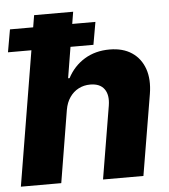

<svg xmlns="http://www.w3.org/2000/svg" viewBox="-61 -775 723 823"><g transform="rotate(-5 300.5 -364.0)"><path d="M220.7 -311 169.4 0H-4.4L116.2 -727.5H284.2L237.8 -445.3H244.1Q270.5 -495.6 317.1 -524.2Q363.8 -552.7 425.3 -552.7Q482.4 -552.7 520.8 -527.1Q559.1 -501.5 575.2 -455.6Q591.3 -409.7 581.1 -347.7L522.9 0H349.1L401.4 -313.5Q408.7 -358.9 390.1 -384.5Q371.6 -410.2 329.6 -410.2Q302.2 -410.2 279.5 -398.4Q256.8 -386.7 241.5 -364.5Q226.1 -342.3 220.7 -311ZM-9.3 -578.6 7.8 -675.8H375.5L358.4 -578.6Z"/></g></svg>

Font: Inter Tight ExtraBold
Style: Italic
Weight: 800
Italic angle: -9.39999°
Designer: Rasmus Andersson
Foundry: rsms
Version: Version 3.004